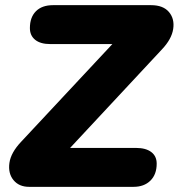

<svg xmlns="http://www.w3.org/2000/svg" viewBox="-20 -725 693 745"><path d="M93 0Q54 0 32.5 -26Q11 -52 16.5 -92.5Q22 -133 63 -176L416 -554H175Q137 -554 116.5 -570.5Q96 -587 96 -616Q96 -658 119.5 -681.5Q143 -705 186 -705H566Q613 -705 635.5 -678.5Q658 -652 652 -612.5Q646 -573 608 -533L252 -151H508Q546 -151 567 -135Q588 -119 588 -90Q588 -48 563.5 -24Q539 0 498 0Z"/></svg>

Font: Nunito Black
Style: Italic
Weight: 900
Italic angle: -9°
Designer: Vernon Adams
Foundry: Vernon Adams
Version: Version 3.601; ttfautohint (v1.8.2.53-6de2)